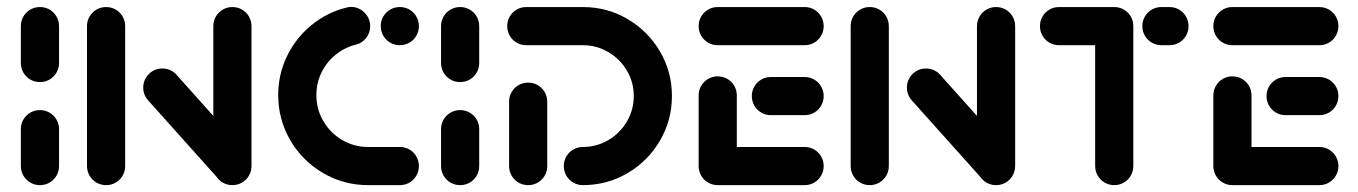

<svg xmlns="http://www.w3.org/2000/svg" viewBox="-20 -539 3954 559"><path d="M96.3 0Q81.1 0 68.3 -7.4Q55.6 -14.8 48.1 -27.6Q40.7 -40.4 40.7 -55.6V-163Q40.7 -178.1 48.1 -190.9Q55.6 -203.7 68.3 -211.1Q81.1 -218.5 96.3 -218.5Q111.5 -218.5 124.3 -211.1Q137 -203.7 144.4 -190.9Q151.9 -178.1 151.9 -163V-55.6Q151.9 -40.4 144.4 -27.6Q137 -14.8 124.3 -7.4Q111.5 0 96.3 0ZM96.3 -300Q81.1 -300 68.3 -307.4Q55.6 -314.8 48.1 -327.6Q40.7 -340.4 40.7 -355.6V-463Q40.7 -478.1 48.1 -490.9Q55.6 -503.7 68.3 -511.1Q81.1 -518.5 96.3 -518.5Q111.5 -518.5 124.3 -511.1Q137 -503.7 144.4 -490.9Q151.9 -478.1 151.9 -463V-355.6Q151.9 -340.4 144.4 -327.6Q137 -314.8 124.3 -307.4Q111.5 -300 96.3 -300Z M288.9 0Q273.7 0 260.9 -7.4Q248.1 -14.8 240.7 -27.6Q233.3 -40.4 233.3 -55.6V-463Q233.3 -478.1 240.7 -490.9Q248.1 -503.7 260.9 -511.1Q273.7 -518.5 288.9 -518.5Q304.1 -518.5 316.9 -511.1Q329.6 -503.7 337 -490.9Q344.4 -478.1 344.4 -463V-55.6Q344.4 -40.4 337 -27.6Q329.6 -14.8 316.9 -7.4Q304.1 0 288.9 0ZM397 -284.1Q397 -299.3 404.4 -312Q411.9 -324.8 424.6 -332.2Q437.4 -339.6 452.6 -339.6Q464.8 -339.6 475.6 -334.8Q486.3 -330 494.1 -321.1L702.6 -88.1L619.6 -14.1L411.1 -247Q397 -263 397 -284.1ZM656.7 0Q641.5 0 628.7 -7.4Q615.9 -14.8 608.5 -27.6Q601.1 -40.4 601.1 -55.6V-463Q601.1 -478.1 608.5 -490.9Q615.9 -503.7 628.7 -511.1Q641.5 -518.5 656.7 -518.5Q671.9 -518.5 684.6 -511.1Q697.4 -503.7 704.8 -490.9Q712.2 -478.1 712.2 -463V-55.6Q712.2 -40.4 704.8 -27.6Q697.4 -14.8 684.6 -7.4Q671.9 0 656.7 0Z M790 -262.2Q790 -322.6 815.7 -375.7Q841.5 -428.9 886.9 -465.9Q932.2 -503 988.9 -517Q996.3 -518.9 1002.2 -518.9Q1017 -518.9 1029.8 -511.3Q1042.6 -503.7 1050.2 -490.9Q1057.8 -478.1 1057.8 -463Q1057.8 -443.3 1045.9 -428.3Q1034.1 -413.3 1015.6 -408.9Q983 -400.7 956.9 -379.4Q930.7 -358.1 915.9 -327.6Q901.1 -297 901.1 -262.2Q901.1 -221.1 921.3 -186.5Q941.5 -151.9 976.1 -131.5Q1010.7 -111.1 1051.9 -111.1H1144.1Q1159.3 -111.1 1172 -103.7Q1184.8 -96.3 1192.2 -83.5Q1199.6 -70.7 1199.6 -55.6Q1199.6 -40.4 1192.2 -27.6Q1184.8 -14.8 1172 -7.4Q1159.3 0 1144.1 0H1051.9Q980.7 0 920.6 -35.2Q860.4 -70.4 825.2 -130.7Q790 -191.1 790 -262.2ZM1088.5 -463Q1088.5 -478.1 1095.9 -490.9Q1103.3 -503.7 1116.1 -511.1Q1128.9 -518.5 1144.1 -518.5Q1159.3 -518.5 1172 -511.1Q1184.8 -503.7 1192.2 -490.9Q1199.6 -478.1 1199.6 -463Q1199.6 -447.8 1192.2 -435Q1184.8 -422.2 1172 -414.8Q1159.3 -407.4 1144.1 -407.4Q1128.9 -407.4 1116.1 -414.8Q1103.3 -422.2 1095.9 -435Q1088.5 -447.8 1088.5 -463Z M1319.6 0Q1304.4 0 1291.7 -7.4Q1278.9 -14.8 1271.5 -27.6Q1264.1 -40.4 1264.1 -55.6V-163Q1264.1 -178.1 1271.5 -190.9Q1278.9 -203.7 1291.7 -211.1Q1304.4 -218.5 1319.6 -218.5Q1334.8 -218.5 1347.6 -211.1Q1360.4 -203.7 1367.8 -190.9Q1375.2 -178.1 1375.2 -163V-55.6Q1375.2 -40.4 1367.8 -27.6Q1360.4 -14.8 1347.6 -7.4Q1334.8 0 1319.6 0ZM1319.6 -300Q1304.4 -300 1291.7 -307.4Q1278.9 -314.8 1271.5 -327.6Q1264.1 -340.4 1264.1 -355.6V-463Q1264.1 -478.1 1271.5 -490.9Q1278.9 -503.7 1291.7 -511.1Q1304.4 -518.5 1319.6 -518.5Q1334.8 -518.5 1347.6 -511.1Q1360.4 -503.7 1367.8 -490.9Q1375.2 -478.1 1375.2 -463V-355.6Q1375.2 -340.4 1367.8 -327.6Q1360.4 -314.8 1347.6 -307.4Q1334.8 -300 1319.6 -300Z M1517.8 -298.5Q1533 -298.5 1545.7 -291.1Q1558.5 -283.7 1565.9 -270.9Q1573.3 -258.1 1573.3 -243V-55.6Q1573.3 -40.4 1565.9 -27.6Q1558.5 -14.8 1545.7 -7.4Q1533 0 1517.8 0Q1502.6 0 1489.8 -7.4Q1477 -14.8 1469.6 -27.6Q1462.2 -40.4 1462.2 -55.6V-243Q1462.2 -258.1 1469.6 -270.9Q1477 -283.7 1489.8 -291.1Q1502.6 -298.5 1517.8 -298.5ZM1621.5 -55.6Q1621.5 -70.7 1628.9 -83.5Q1636.3 -96.3 1649.1 -103.7Q1661.9 -111.1 1677 -111.1Q1717 -111.1 1751.1 -131.1Q1785.2 -151.1 1805.2 -185.2Q1825.2 -219.3 1825.2 -259.6Q1825.2 -299.6 1805.2 -333.5Q1785.2 -367.4 1751.1 -387.4Q1717 -407.4 1677 -407.4H1512.2Q1497 -407.4 1484.3 -414.8Q1471.5 -422.2 1464.1 -435Q1456.7 -447.8 1456.7 -463Q1456.7 -478.1 1464.1 -490.9Q1471.5 -503.7 1484.3 -511.1Q1497 -518.5 1512.2 -518.5H1677Q1747.4 -518.5 1806.9 -483.7Q1866.3 -448.9 1901.3 -389.4Q1936.3 -330 1936.3 -259.6Q1936.3 -188.9 1901.3 -129.3Q1866.3 -69.6 1806.9 -34.8Q1747.4 0 1677 0Q1661.9 0 1649.1 -7.4Q1636.3 -14.8 1628.9 -27.6Q1621.5 -40.4 1621.5 -55.6Z M2014.1 -51.9V-261.1Q2014.1 -276.3 2021.5 -289.1Q2028.9 -301.9 2041.7 -309.3Q2054.4 -316.7 2069.6 -316.7Q2084.8 -316.7 2097.6 -309.3Q2110.4 -301.9 2117.8 -289.1Q2125.2 -276.3 2125.2 -261.1V-51.9ZM2378.1 -55.6Q2378.1 -40.4 2370.7 -27.6Q2363.3 -14.8 2350.6 -7.4Q2337.8 0 2322.6 0H2069.6Q2054.4 0 2041.7 -7.4Q2028.9 -14.8 2021.5 -27.6Q2014.1 -40.4 2014.1 -55.6Q2014.1 -70.7 2021.5 -83.5Q2028.9 -96.3 2041.7 -103.7Q2054.4 -111.1 2069.6 -111.1H2322.6Q2337.8 -111.1 2350.6 -103.7Q2363.3 -96.3 2370.7 -83.5Q2378.1 -70.7 2378.1 -55.6ZM2168.9 -259.3Q2168.9 -274.4 2176.3 -287.2Q2183.7 -300 2196.5 -307.4Q2209.3 -314.8 2224.4 -314.8H2322.6Q2337.8 -314.8 2350.6 -307.4Q2363.3 -300 2370.7 -287.2Q2378.1 -274.4 2378.1 -259.3Q2378.1 -244.1 2370.7 -231.3Q2363.3 -218.5 2350.6 -211.1Q2337.8 -203.7 2322.6 -203.7H2224.4Q2209.3 -203.7 2196.5 -211.1Q2183.7 -218.5 2176.3 -231.3Q2168.9 -244.1 2168.9 -259.3ZM2014.1 -463Q2014.1 -478.1 2021.5 -490.9Q2028.9 -503.7 2041.7 -511.1Q2054.4 -518.5 2069.6 -518.5H2322.6Q2337.8 -518.5 2350.6 -511.1Q2363.3 -503.7 2370.7 -490.9Q2378.1 -478.1 2378.1 -463Q2378.1 -447.8 2370.7 -435Q2363.3 -422.2 2350.6 -414.8Q2337.8 -407.4 2322.6 -407.4H2069.6Q2054.4 -407.4 2041.7 -414.8Q2028.9 -422.2 2021.5 -435Q2014.1 -447.8 2014.1 -463Z M2512.2 0Q2497 0 2484.3 -7.4Q2471.5 -14.8 2464.1 -27.6Q2456.7 -40.4 2456.7 -55.6V-463Q2456.7 -478.1 2464.1 -490.9Q2471.5 -503.7 2484.3 -511.1Q2497 -518.5 2512.2 -518.5Q2527.4 -518.5 2540.2 -511.1Q2553 -503.7 2560.4 -490.9Q2567.8 -478.1 2567.8 -463V-55.6Q2567.8 -40.4 2560.4 -27.6Q2553 -14.8 2540.2 -7.4Q2527.4 0 2512.2 0ZM2620.4 -284.1Q2620.4 -299.3 2627.8 -312Q2635.2 -324.8 2648 -332.2Q2660.7 -339.6 2675.9 -339.6Q2688.1 -339.6 2698.9 -334.8Q2709.6 -330 2717.4 -321.1L2925.9 -88.1L2843 -14.1L2634.4 -247Q2620.4 -263 2620.4 -284.1ZM2880 0Q2864.8 0 2852 -7.4Q2839.3 -14.8 2831.9 -27.6Q2824.4 -40.4 2824.4 -55.6V-463Q2824.4 -478.1 2831.9 -490.9Q2839.3 -503.7 2852 -511.1Q2864.8 -518.5 2880 -518.5Q2895.2 -518.5 2908 -511.1Q2920.7 -503.7 2928.1 -490.9Q2935.6 -478.1 2935.6 -463V-55.6Q2935.6 -40.4 2928.1 -27.6Q2920.7 -14.8 2908 -7.4Q2895.2 0 2880 0Z M3279.6 -461.5V-55.6Q3279.6 -40.4 3272.2 -27.6Q3264.8 -14.8 3252 -7.4Q3239.3 0 3224.1 0Q3208.9 0 3196.1 -7.4Q3183.3 -14.8 3175.9 -27.6Q3168.5 -40.4 3168.5 -55.6V-461.5ZM3007.8 -463Q3007.8 -478.1 3015.2 -490.9Q3022.6 -503.7 3035.4 -511.1Q3048.1 -518.5 3063.3 -518.5H3224.1Q3239.3 -518.5 3252 -511.1Q3264.8 -503.7 3272.2 -490.9Q3279.6 -478.1 3279.6 -463Q3279.6 -447.8 3272.2 -435Q3264.8 -422.2 3252 -414.8Q3239.3 -407.4 3224.1 -407.4H3063.3Q3048.1 -407.4 3035.4 -414.8Q3022.6 -422.2 3015.2 -435Q3007.8 -447.8 3007.8 -463ZM3305.9 -463Q3305.9 -478.1 3313.3 -490.9Q3320.7 -503.7 3333.5 -511.1Q3346.3 -518.5 3361.5 -518.5H3384.8Q3400 -518.5 3412.8 -511.1Q3425.6 -503.7 3433 -490.9Q3440.4 -478.1 3440.4 -463Q3440.4 -447.8 3433 -435Q3425.6 -422.2 3412.8 -414.8Q3400 -407.4 3384.8 -407.4H3361.5Q3346.3 -407.4 3333.5 -414.8Q3320.7 -422.2 3313.3 -435Q3305.9 -447.8 3305.9 -463Z M3512.6 -51.9V-261.1Q3512.6 -276.3 3520 -289.1Q3527.4 -301.9 3540.2 -309.3Q3553 -316.7 3568.1 -316.7Q3583.3 -316.7 3596.1 -309.3Q3608.9 -301.9 3616.3 -289.1Q3623.7 -276.3 3623.7 -261.1V-51.9ZM3876.7 -55.6Q3876.7 -40.4 3869.3 -27.6Q3861.9 -14.8 3849.1 -7.4Q3836.3 0 3821.1 0H3568.1Q3553 0 3540.2 -7.4Q3527.4 -14.8 3520 -27.6Q3512.6 -40.4 3512.6 -55.6Q3512.6 -70.7 3520 -83.5Q3527.4 -96.3 3540.2 -103.7Q3553 -111.1 3568.1 -111.1H3821.1Q3836.3 -111.1 3849.1 -103.7Q3861.9 -96.3 3869.3 -83.5Q3876.7 -70.7 3876.7 -55.6ZM3667.4 -259.3Q3667.4 -274.4 3674.8 -287.2Q3682.2 -300 3695 -307.4Q3707.8 -314.8 3723 -314.8H3821.1Q3836.3 -314.8 3849.1 -307.4Q3861.9 -300 3869.3 -287.2Q3876.7 -274.4 3876.7 -259.3Q3876.7 -244.1 3869.3 -231.3Q3861.9 -218.5 3849.1 -211.1Q3836.3 -203.7 3821.1 -203.7H3723Q3707.8 -203.7 3695 -211.1Q3682.2 -218.5 3674.8 -231.3Q3667.4 -244.1 3667.4 -259.3ZM3512.6 -463Q3512.6 -478.1 3520 -490.9Q3527.4 -503.7 3540.2 -511.1Q3553 -518.5 3568.1 -518.5H3821.1Q3836.3 -518.5 3849.1 -511.1Q3861.9 -503.7 3869.3 -490.9Q3876.7 -478.1 3876.7 -463Q3876.7 -447.8 3869.3 -435Q3861.9 -422.2 3849.1 -414.8Q3836.3 -407.4 3821.1 -407.4H3568.1Q3553 -407.4 3540.2 -414.8Q3527.4 -422.2 3520 -435Q3512.6 -447.8 3512.6 -463Z"/></svg>

Font: 26F Galaxy Sans Black
Style: Regular
Weight: 900
Designer: C₂₉H₂₅N₃O₅
Version: Version 1.100